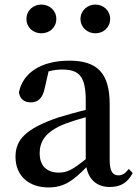

<svg xmlns="http://www.w3.org/2000/svg" viewBox="-20 -807 609 842"><path d="M398 -661C433 -661 463 -686 463 -724C463 -761 433 -787 398 -787C364 -787 333 -761 333 -724C333 -686 364 -661 398 -661ZM161 -661C197 -661 227 -686 227 -724C227 -761 197 -787 161 -787C126 -787 96 -761 96 -724C96 -686 126 -661 161 -661ZM356 -109C300 -64 275 -50 239 -50C189 -50 154 -76 154 -135C154 -185 177 -229 265 -264C286 -272 320 -283 356 -293ZM545 -66C528 -46 517 -38 499 -38C476 -38 461 -54 461 -104V-350C461 -487 406 -541 284 -541C161 -541 80 -488 63 -402C67 -373 86 -358 116 -358C147 -358 168 -378 176 -420L193 -494C215 -500 234 -502 252 -502C327 -502 356 -473 356 -366V-325C314 -315 270 -302 236 -292C90 -242 48 -193 48 -119C48 -33 110 15 192 15C262 15 301 -15 359 -74C369 -20 405 13 461 13C506 13 538 -3 562 -48Z"/></svg>

Font: Source Han Serif CN SemiBold
Style: Regular
Weight: 600
Designer: Ryoko NISHIZUKA 西塚涼子 (kana & ideographs); Frank Grießhammer (Latin, Greek & Cyrillic); Wenlong ZHANG 张文龙 (bopomofo); San
Foundry: Adobe Systems Incorporated
Version: Version 1.000;PS 1;hotconv 16.6.53;makeotf.lib2.5.65590